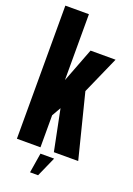

<svg xmlns="http://www.w3.org/2000/svg" viewBox="-174 -849 739 1064"><g transform="rotate(20 196.0 -317.5)"><path d="M185.5 -248 235.5 0H379L282 -385ZM17.5 0H156.5V-189L189.5 -246.5L280.5 -370.5L381.5 -598.5H234L156.5 -396.5V-785H17.5ZM149.5 150H197L249 33H168.5Z"/></g></svg>

Font: Anybody ExtraCondensed
Style: Bold
Weight: 700
Width: 2
Version: Version 1.113;gftools[0.9.25]